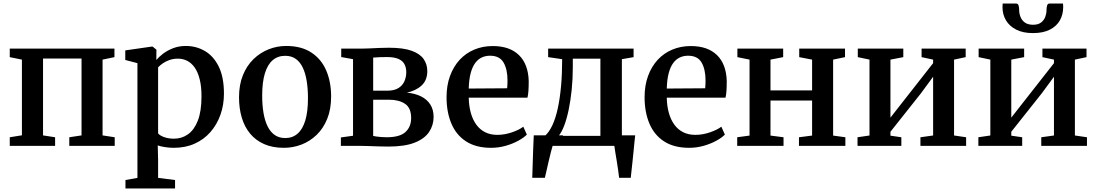

<svg xmlns="http://www.w3.org/2000/svg" viewBox="-20 -822 6180 1082"><path d="M35 0V-48.5L103.5 -59.5V-486L35 -500V-548H625V-500L558 -486V-59L626.5 -48.5V0H370.5V-48.5L439.5 -59V-492H222.5V-59L290.5 -48.5V0Z M687 240V192.5L754.5 180.5V-466L686 -484V-538L835 -559.5H840L861.5 -542L861 -484Q875.5 -501.5 899.5 -519.8Q923.5 -538 956 -550.5Q988.5 -563 1027.5 -563Q1085.5 -563 1134.2 -534.8Q1183 -506.5 1212.5 -447.2Q1242 -388 1242 -294Q1242 -231 1222.5 -175.8Q1203 -120.5 1166.2 -78.2Q1129.5 -36 1077.2 -12.5Q1025 11 959 11Q935 11 909.5 7Q884 3 869 -2.5L871 79.5V180.5L966.5 192.5V240ZM960.5 -40.5Q1004.5 -40.5 1039.5 -65.2Q1074.5 -90 1095 -142.5Q1115.5 -195 1115.5 -279Q1115.5 -335.5 1105.2 -375.8Q1095 -416 1076.8 -441.8Q1058.5 -467.5 1034.5 -479.5Q1010.5 -491.5 982.5 -491.5Q957 -491.5 935 -483.8Q913 -476 896.8 -464.5Q880.5 -453 871 -442.5V-70.5Q878.5 -59.5 903.2 -50Q928 -40.5 960.5 -40.5Z M1327 -273.5Q1327 -344.5 1349 -398.5Q1371 -452.5 1408.8 -489Q1446.5 -525.5 1494 -544.2Q1541.5 -563 1593 -563Q1678 -563 1734.2 -526.2Q1790.5 -489.5 1818.2 -425.2Q1846 -361 1846 -278Q1846 -206.5 1824 -152.2Q1802 -98 1764.2 -61.8Q1726.5 -25.5 1678.8 -7.2Q1631 11 1580 11Q1516 11 1468.5 -10Q1421 -31 1389.5 -69Q1358 -107 1342.5 -159.2Q1327 -211.5 1327 -273.5ZM1587.5 -44Q1628.5 -44 1657 -68.8Q1685.5 -93.5 1700.5 -143.2Q1715.5 -193 1715.5 -268.5Q1715.5 -321 1708.5 -364.8Q1701.5 -408.5 1686.5 -440.5Q1671.5 -472.5 1647 -490Q1622.5 -507.5 1587 -507.5Q1546 -507.5 1517 -483Q1488 -458.5 1472.8 -408.8Q1457.5 -359 1457.5 -283Q1457.5 -230.5 1464.8 -186.8Q1472 -143 1487.5 -111Q1503 -79 1527.8 -61.5Q1552.5 -44 1587.5 -44Z M2168 4Q2143 4 2113.2 3Q2083.5 2 2056 1Q2028.5 0 2010.5 0H1901V-47.5L1969.5 -57V-488.5L1903 -500.5V-548H2017Q2035 -548 2061.5 -549.2Q2088 -550.5 2117.5 -551.8Q2147 -553 2172 -553Q2253 -553 2300.2 -535.8Q2347.5 -518.5 2367.8 -488.8Q2388 -459 2388 -421.5Q2388 -370 2356.2 -340.5Q2324.5 -311 2273 -300Q2319 -295.5 2352.8 -278.8Q2386.5 -262 2405 -233Q2423.5 -204 2423.5 -163Q2423.5 -116.5 2398.2 -78.5Q2373 -40.5 2317 -18.2Q2261 4 2168 4ZM2158 -48.5Q2233 -48.5 2265 -78Q2297 -107.5 2297 -157Q2297 -214 2262.5 -237Q2228 -260 2173 -260H2083V-56Q2090 -54 2102 -52.5Q2114 -51 2128.5 -49.8Q2143 -48.5 2158 -48.5ZM2083 -311H2162.5Q2201.5 -311 2225 -325.5Q2248.5 -340 2259 -364Q2269.5 -388 2269.5 -415.5Q2269.5 -440.5 2259.5 -459.8Q2249.5 -479 2225.8 -489.8Q2202 -500.5 2160.5 -500.5Q2140 -500.5 2120.2 -499.8Q2100.5 -499 2083 -497.5Z M2747.5 11Q2662.5 11 2606.8 -25Q2551 -61 2523.8 -125.5Q2496.5 -190 2496.5 -274Q2496.5 -340.5 2516 -393.8Q2535.5 -447 2570.2 -484.8Q2605 -522.5 2652.8 -542.5Q2700.5 -562.5 2757 -562.5Q2852.5 -562.5 2904.8 -511.2Q2957 -460 2959.5 -365Q2959.5 -333.5 2958 -311Q2956.5 -288.5 2952.5 -271.5H2621.5Q2622.5 -224.5 2633.2 -186Q2644 -147.5 2664 -119.8Q2684 -92 2713.8 -77Q2743.5 -62 2782.5 -62Q2823.5 -62 2865 -76.2Q2906.5 -90.5 2929 -108L2949 -63.5Q2932 -46 2900.5 -28.8Q2869 -11.5 2829.2 -0.2Q2789.5 11 2747.5 11ZM2621.5 -323 2838 -324.5Q2839 -334 2839.5 -346.2Q2840 -358.5 2840 -368.5Q2840 -431 2817.8 -469.5Q2795.5 -508 2741.5 -508Q2716.5 -508 2695.2 -498.2Q2674 -488.5 2658 -467Q2642 -445.5 2632.5 -410Q2623 -374.5 2621.5 -323Z M3030 0V-54.5L3049.5 -55Q3074.5 -76.5 3093 -116.5Q3111.5 -156.5 3123.5 -212Q3135.5 -267.5 3141.8 -337.2Q3148 -407 3148 -488.5L3069 -500V-548H3550.5V-500L3484.5 -488.5V0ZM3128 -56.5H3363.5V-491.5H3208V-443.5Q3208 -378 3201.8 -316.8Q3195.5 -255.5 3184.8 -203.8Q3174 -152 3159.5 -114Q3145 -76 3128 -56.5ZM2979.5 180Q2980.5 146.5 2981.8 106.8Q2983 67 2984.5 24.2Q2986 -18.5 2988 -59.5H3154.5L3095.5 -4.5Q3090.5 11 3084 37Q3077.5 63 3070.8 91.8Q3064 120.5 3058.8 144.5Q3053.5 168.5 3050.5 180ZM3469 180Q3467 161 3463.5 136.5Q3460 112 3455.8 86.5Q3451.5 61 3447.8 38.2Q3444 15.5 3442 -0.5L3401.5 -59.5H3559.5Q3557.5 -41 3555 -16.8Q3552.5 7.5 3550 34.5Q3547.5 61.5 3544.5 88.2Q3541.5 115 3539 138.8Q3536.5 162.5 3534.5 180Z M3863.5 11Q3778.5 11 3722.8 -25Q3667 -61 3639.8 -125.5Q3612.5 -190 3612.5 -274Q3612.5 -340.5 3632 -393.8Q3651.5 -447 3686.2 -484.8Q3721 -522.5 3768.8 -542.5Q3816.5 -562.5 3873 -562.5Q3968.5 -562.5 4020.8 -511.2Q4073 -460 4075.5 -365Q4075.5 -333.5 4074 -311Q4072.5 -288.5 4068.5 -271.5H3737.5Q3738.5 -224.5 3749.2 -186Q3760 -147.5 3780 -119.8Q3800 -92 3829.8 -77Q3859.5 -62 3898.5 -62Q3939.5 -62 3981 -76.2Q4022.5 -90.5 4045 -108L4065 -63.5Q4048 -46 4016.5 -28.8Q3985 -11.5 3945.2 -0.2Q3905.5 11 3863.5 11ZM3737.5 -323 3954 -324.5Q3955 -334 3955.5 -346.2Q3956 -358.5 3956 -368.5Q3956 -431 3933.8 -469.5Q3911.5 -508 3857.5 -508Q3832.5 -508 3811.2 -498.2Q3790 -488.5 3774 -467Q3758 -445.5 3748.5 -410Q3739 -374.5 3737.5 -323Z M4134.5 0V-48.5L4204 -58V-486L4135.5 -500V-548H4393.5V-500L4322 -486V-312.5H4556.5V-486L4484 -500V-548H4742V-500L4675 -486V-58L4744 -48.5V0H4482.5V-48.5L4556.5 -58V-255.5H4322V-58L4395.5 -48.5V0Z M4812.5 0V-48.5L4880 -58.5V-486L4814 -500V-548H5070.5V-500L4998 -486V-159L5062.5 -241.5L5238.5 -466V-486L5173.5 -500V-548H5422V-500L5356.5 -486V-58.5L5424.5 -48.5V0H5167V-48.5L5238.5 -58.5V-389.5L5170.5 -297L4998 -79.5V-57.5L5059.5 -48.5V0Z M5493.5 0V-48.5L5561 -58.5V-486L5495 -500V-548H5751.5V-500L5679 -486V-159L5743.5 -241.5L5919.5 -466V-486L5854.5 -500V-548H6103V-500L6037.5 -486V-58.5L6105.5 -48.5V0H5848V-48.5L5919.5 -58.5V-389.5L5851.5 -297L5679 -79.5V-57.5L5740.5 -48.5V0ZM5706.5 -802Q5717.5 -802 5720.5 -789.8Q5723.5 -777.5 5723.5 -764.5Q5723.5 -746 5730.8 -727Q5738 -708 5755.2 -695.2Q5772.5 -682.5 5802 -682.5Q5830.5 -682.5 5847 -695.2Q5863.5 -708 5870.5 -727Q5877.5 -746 5877.5 -764.5Q5877.5 -777.5 5880.5 -789.8Q5883.5 -802 5894 -802H5970.5Q5971 -797.5 5971.2 -791.5Q5971.5 -785.5 5971.5 -781.5Q5971.5 -740.5 5953 -707.5Q5934.5 -674.5 5896.5 -655Q5858.5 -635.5 5801 -635.5Q5745 -635.5 5706.8 -655Q5668.5 -674.5 5649 -707.5Q5629.5 -740.5 5629.5 -781.5Q5629.5 -786.5 5630 -791.5Q5630.5 -796.5 5630.5 -802Z"/></svg>

Font: Merriweather 36pt SemiBold
Style: Regular
Weight: 600
Version: Version 2.100